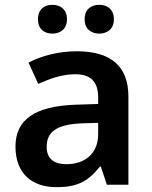

<svg xmlns="http://www.w3.org/2000/svg" viewBox="-20 -764 628 794"><path d="M137 -684C137 -644 163 -625 197 -625C229 -625 257 -644 257 -684C257 -726 229 -744 197 -744C163 -744 137 -726 137 -684ZM330 -684C330 -644 357 -625 391 -625C423 -625 451 -644 451 -684C451 -726 423 -744 391 -744C357 -744 330 -726 330 -684ZM297 -552C222 -552 151 -533 98 -505L138 -417C187 -439 237 -457 291 -457C351 -457 386 -430 386 -361V-334L292 -331C125 -325 44 -270 44 -158C44 -43 116 10 213 10C303 10 346 -16 393 -75H397L422 0H511V-364C511 -492 437 -552 297 -552ZM320 -254 386 -256V-210C386 -127 329 -85 255 -85C206 -85 173 -105 173 -157C173 -215 209 -250 320 -254Z"/></svg>

Font: Noto Sans Vithkuqi SemiBold
Style: Regular
Weight: 600
Version: Version 1.001